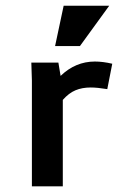

<svg xmlns="http://www.w3.org/2000/svg" viewBox="-20 -659 478 679"><path d="M377 -433.6 359.4 -343.8Q324.2 -349.6 300.8 -349.6Q270.5 -349.6 247.1 -339.8Q223.6 -330.1 202.1 -305.7V0H92.8V-374L90.8 -437.5H186.5L194.3 -390.6Q247.1 -441.4 315.4 -441.4Q343.8 -441.4 377 -433.6ZM366.2 -638.7 262.7 -496.1H174.8L205.1 -638.7Z"/></svg>

Font: Sudo
Style: Bold
Weight: 700
Monospace: yes
Designer: Jens Kutilek
Foundry: Jens Kutilek
Version: Version 0.040